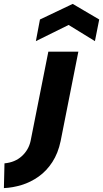

<svg xmlns="http://www.w3.org/2000/svg" viewBox="-129 -765 529 985"><path d="M28 -42Q18 4 -17 36Q-52 68 -106 73L-109 200Q-64 198 -18 184Q28 170 69 141Q110 112 139.5 66.5Q169 21 182 -41L273 -500H119ZM358 -554 223 -637 55 -554 76 -665 244 -745 380 -665Z"/></svg>

Font: Albert Sans ExtraBold
Style: Italic
Weight: 800
Italic angle: -11.25°
Designer: Andreas Rasmussen
Foundry: a.Foundry
Version: Version 1.025